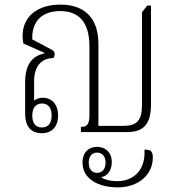

<svg xmlns="http://www.w3.org/2000/svg" viewBox="-20 -573 773 833"><path d="M161 5C205 5 232 -23 232 -72C232 -122 203 -149 166 -149C152 -149 137 -145 128 -136V-220C128 -284 158 -320 210 -321C215 -324 217 -331 217 -338C217 -347 214 -352 205 -357L120 -402C117 -482 164 -525 241 -525C324 -525 368 -475 368 -371V-70C368 -37 357 -23 338 -23H331V0H533C603 0 635 -36 635 -118V-549H619L596 -520V-116C596 -51 573 -27 518 -27H407V-382C407 -495 347 -553 242 -553C143 -553 78 -502 78 -417C78 -407 79 -395 82 -384L172 -344V-341C116 -329 89 -289 89 -215V-80C89 -23 116 5 161 5ZM162 -20C134 -20 120 -39 120 -72C120 -104 135 -124 162 -124C190 -124 204 -104 204 -72C204 -39 190 -20 162 -20ZM491 240C580 240 643 185 643 111C643 83 634 76 607 76V90C607 171 554 213 489 213C453 213 433 204 421 198V195C443 192 465 169 465 131C465 87 436 64 401 64C366 64 338 87 338 132C338 205 409 240 491 240ZM401 177C378 177 365 159 365 133C365 106 378 89 401 89C424 89 438 106 438 133C438 160 424 177 401 177Z"/></svg>

Font: Noto Serif Thai Condensed ExtraLight
Style: Regular
Weight: 200
Width: 3
Designer: Monotype Design Team
Foundry: Monotype Imaging Inc.
Version: Version 2.002